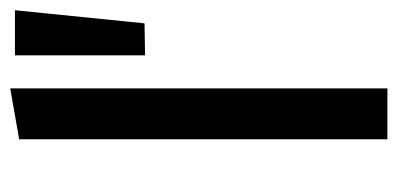

<svg xmlns="http://www.w3.org/2000/svg" viewBox="-216 -542 759 366"><g transform="rotate(-90 163.0 -359.5)"><path d="M80 0V-702L177 -719V0ZM301 -463 240 -462V-710H326Z"/></g></svg>

Font: Ysabeau SemiBold
Style: Regular
Weight: 600
Designer: Christian Thalmann (Catharsis Fonts)
Version: Version 2.000;gftools[0.9.27.dev2+g8671c4b]